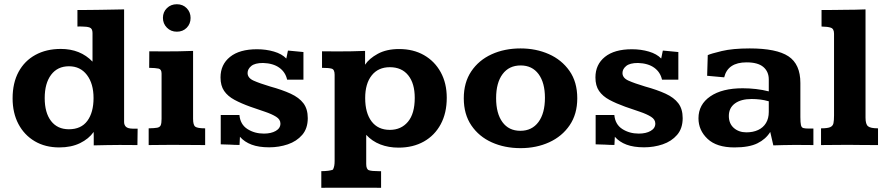

<svg xmlns="http://www.w3.org/2000/svg" viewBox="-20 -686 4197 908"><path d="M260.3 11.2Q193.8 11.2 144.3 -18.1Q94.7 -47.4 67.1 -99.6Q39.6 -151.9 39.6 -220.7Q39.6 -293.9 67.9 -346.2Q96.2 -398.4 147.7 -426.5Q199.2 -454.6 267.6 -454.6Q359.9 -454.6 417.5 -394.5V-529.8Q417.5 -550.8 404.5 -555.7Q391.6 -560.5 368.7 -560.5Q363.3 -561 357.7 -560.8Q352.1 -560.5 346.2 -560.5V-638.7Q372.6 -638.2 398.2 -638.9Q423.8 -639.6 455.6 -639.6Q485.4 -640.1 512.7 -640.6Q540 -641.1 566.9 -641.6V-108.9Q566.9 -95.2 575.4 -86.7Q584 -78.1 606.9 -77.6Q609.4 -77.6 618.4 -77.6Q627.4 -77.6 630.9 -77.6L629.9 0Q610.4 0 588.1 -0.2Q565.9 -0.5 545.9 -0.5Q515.1 0 484.6 0.2Q454.1 0.5 423.3 1.5Q423.3 -3.4 423.3 -15.4Q423.3 -27.3 423.3 -40.5Q423.3 -53.7 422.9 -62Q399.9 -29.3 358.4 -9Q316.9 11.2 260.3 11.2ZM305.7 -74.7Q363.8 -74.7 393.1 -114.5Q422.4 -154.3 422.4 -222.2Q422.4 -290.5 391.1 -331.5Q359.9 -372.6 306.2 -372.6Q252 -372.6 221.7 -332.3Q191.4 -292 191.4 -222.2Q191.4 -152.8 221.4 -113.8Q251.5 -74.7 305.7 -74.7Z M683.1 0V-79.1Q710.4 -79.6 723.4 -82Q736.3 -84.5 740.2 -94Q744.1 -103.5 744.1 -124V-337.9Q744.1 -358.4 730 -361.6Q715.8 -364.7 685.5 -365.2Q685.5 -385.3 685.8 -404.5Q686 -423.8 686 -443.4Q706.1 -443.4 724.9 -443.1Q743.7 -442.9 761.2 -442.9Q793 -442.9 825.9 -443.4Q858.9 -443.8 893.1 -445.3V-124Q893.1 -94.2 903.8 -86.7Q914.6 -79.1 950.2 -79.1V0Q933.6 0 913.6 -0.2Q893.6 -0.5 872.6 -0.5Q851.6 -0.5 832.3 -0.7Q813 -1 798.3 -1Q762.7 -1 736.8 -0.5Q710.9 0 683.1 0ZM816.4 -536.1Q788.1 -536.1 769.3 -555.2Q750.5 -574.2 750.5 -601.6Q750.5 -628.9 769.3 -647.5Q788.1 -666 816.4 -666Q844.7 -666 863 -647.2Q881.3 -628.4 881.3 -601.1Q881.3 -573.2 863 -554.7Q844.7 -536.1 816.4 -536.1Z M1252.9 10.7Q1203.6 10.7 1169.9 -2Q1136.2 -14.6 1114.7 -39.1L1112.8 -0.5Q1090.3 -0.5 1068.4 -2Q1046.4 -3.4 1023.9 -3.4V-142.1H1112.3Q1116.2 -97.7 1149.9 -75.9Q1183.6 -54.2 1228 -54.2Q1262.2 -54.2 1284.2 -66.9Q1306.2 -79.6 1306.2 -101.6Q1306.2 -121.1 1285.9 -133.8Q1265.6 -146.5 1233.2 -157.5Q1200.7 -168.5 1164.1 -181.2Q1120.6 -196.8 1088.9 -213.9Q1057.1 -231 1040 -255.9Q1022.9 -280.8 1022.9 -319.8Q1022.9 -380.9 1067.9 -417Q1112.8 -453.1 1195.3 -453.1Q1238.3 -453.1 1275.6 -442.1Q1313 -431.2 1334 -409.2Q1335 -413.1 1336.7 -422.1Q1338.4 -431.2 1340.1 -439Q1341.8 -446.8 1341.8 -446.8Q1341.8 -446.8 1355.7 -445.6Q1369.6 -444.3 1387 -442.6Q1404.3 -440.9 1415 -439.9V-309.1H1337.9Q1330.1 -344.7 1301 -365.7Q1272 -386.7 1224.1 -388.2Q1185.5 -388.2 1168.2 -373.8Q1150.9 -359.4 1150.9 -340.8Q1150.9 -317.4 1179.2 -304.7Q1207.5 -292 1257.8 -276.9Q1314.9 -261.2 1354.7 -242.9Q1394.5 -224.6 1415 -197.5Q1435.5 -170.4 1435.5 -127.4Q1435.5 -78.6 1409.2 -48.1Q1382.8 -17.6 1341.1 -3.4Q1299.3 10.7 1252.9 10.7Z M1499.5 202.1V123.5Q1539.1 123 1554.7 116.2Q1559.1 106.9 1560.8 97.7Q1562.5 88.4 1562.5 75.2V-332.5Q1562.5 -357.4 1548.6 -361.3Q1534.7 -365.2 1502.9 -365.2V-443.4Q1523.4 -443.4 1543 -443.1Q1562.5 -442.9 1580.6 -442.9Q1610.8 -442.9 1642.3 -443.4Q1673.8 -443.8 1706.5 -445.3V-379.9Q1725.1 -408.7 1766.4 -431.4Q1807.6 -454.1 1867.7 -454.1Q1934.6 -454.1 1985.1 -425.3Q2035.6 -396.5 2064.2 -344.5Q2092.8 -292.5 2092.8 -223.6Q2092.8 -151.4 2064.2 -98.4Q2035.6 -45.4 1984.4 -16.6Q1933.1 12.2 1864.7 12.2Q1817.9 12.2 1778.8 -2.9Q1739.7 -18.1 1711.9 -48.3V89.4Q1711.9 114.7 1724.9 119.1Q1737.8 123.5 1770.5 123.5H1782.2V202.1Q1768.6 202.1 1749.8 201.9Q1731 201.7 1710.2 201.7Q1689.5 201.7 1669.9 201.7Q1650.4 201.7 1634.8 201.7Q1620.1 201.7 1601.8 201.7Q1583.5 201.7 1564.5 201.7Q1545.4 201.7 1528.6 201.9Q1511.7 202.1 1499.5 202.1ZM1823.7 -71.8Q1877 -71.8 1909.2 -110.1Q1941.4 -148.4 1941.4 -223.1Q1941.4 -291.5 1910.6 -329.8Q1879.9 -368.2 1823.7 -368.2Q1768.6 -368.2 1737.8 -329.3Q1707 -290.5 1707 -222.2Q1707 -151.9 1737.3 -111.8Q1767.6 -71.8 1823.7 -71.8Z M2441.9 14.6Q2366.7 14.6 2305.9 -12.7Q2245.1 -40 2209.2 -92.8Q2173.3 -145.5 2173.3 -221.2Q2173.3 -295.9 2208.7 -348.6Q2244.1 -401.4 2304.9 -429.2Q2365.7 -457 2441.9 -457Q2514.6 -457 2575.4 -430.2Q2636.2 -403.3 2673.1 -350.8Q2710 -298.3 2710 -221.2Q2710 -146.5 2674.1 -93.8Q2638.2 -41 2577.4 -13.2Q2516.6 14.6 2441.9 14.6ZM2440.9 -67.4Q2495.6 -67.4 2526.4 -108.9Q2557.1 -150.4 2557.1 -223.6Q2557.1 -294.9 2526.9 -335.7Q2496.6 -376.5 2442.4 -376.5Q2387.2 -376.5 2356.7 -335.4Q2326.2 -294.4 2326.2 -221.7Q2326.2 -149.4 2356.2 -108.4Q2386.2 -67.4 2440.9 -67.4Z M3025.9 10.7Q2976.6 10.7 2942.9 -2Q2909.2 -14.6 2887.7 -39.1L2885.7 -0.5Q2863.3 -0.5 2841.3 -2Q2819.3 -3.4 2796.9 -3.4V-142.1H2885.3Q2889.2 -97.7 2922.9 -75.9Q2956.5 -54.2 3001 -54.2Q3035.2 -54.2 3057.1 -66.9Q3079.1 -79.6 3079.1 -101.6Q3079.1 -121.1 3058.8 -133.8Q3038.6 -146.5 3006.1 -157.5Q2973.6 -168.5 2937 -181.2Q2893.6 -196.8 2861.8 -213.9Q2830.1 -231 2813 -255.9Q2795.9 -280.8 2795.9 -319.8Q2795.9 -380.9 2840.8 -417Q2885.7 -453.1 2968.3 -453.1Q3011.2 -453.1 3048.6 -442.1Q3085.9 -431.2 3106.9 -409.2Q3107.9 -413.1 3109.6 -422.1Q3111.3 -431.2 3113 -439Q3114.7 -446.8 3114.7 -446.8Q3114.7 -446.8 3128.7 -445.6Q3142.6 -444.3 3159.9 -442.6Q3177.2 -440.9 3188 -439.9V-309.1H3110.8Q3103 -344.7 3074 -365.7Q3044.9 -386.7 2997.1 -388.2Q2958.5 -388.2 2941.2 -373.8Q2923.8 -359.4 2923.8 -340.8Q2923.8 -317.4 2952.1 -304.7Q2980.5 -292 3030.8 -276.9Q3087.9 -261.2 3127.7 -242.9Q3167.5 -224.6 3188 -197.5Q3208.5 -170.4 3208.5 -127.4Q3208.5 -78.6 3182.1 -48.1Q3155.8 -17.6 3114 -3.4Q3072.3 10.7 3025.9 10.7Z M3453.1 11.2Q3369.1 11.2 3326.2 -29.3Q3283.2 -69.8 3283.2 -126.5Q3283.2 -191.9 3339.1 -230.2Q3395 -268.6 3492.2 -268.6Q3523.9 -268.6 3555.7 -264.9Q3587.4 -261.2 3615.7 -253.9V-310.1Q3615.7 -347.2 3590.1 -369.1Q3564.5 -391.1 3510.7 -391.1Q3421.9 -391.1 3404.8 -320.3L3324.2 -327.6L3327.1 -425.3Q3341.3 -432.1 3393.1 -444.6Q3444.8 -457 3525.4 -457Q3652.3 -457 3708.7 -419.7Q3765.1 -382.3 3765.1 -293.5V-132.8Q3765.1 -106 3767.8 -94.5Q3770.5 -83 3778.6 -80.6Q3786.6 -78.1 3803.2 -78.1H3826.7V0Q3821.8 0 3801.5 -0.2Q3781.2 -0.5 3759.8 -0.5Q3738.3 -0.5 3730.5 -0.5Q3703.1 0 3683.8 0.2Q3664.6 0.5 3637.2 1.5L3622.6 -62Q3601.6 -27.8 3562 -8.3Q3522.5 11.2 3453.1 11.2ZM3509.8 -60.1Q3541.5 -60.1 3565.4 -71.3Q3589.4 -82.5 3602.5 -104.2Q3615.7 -126 3615.7 -156.7V-207Q3595.2 -212.9 3575.2 -215.3Q3555.2 -217.8 3534.7 -217.8Q3483.9 -217.8 3455.3 -196.5Q3426.8 -175.3 3426.8 -137.7Q3426.8 -101.6 3450.4 -80.8Q3474.1 -60.1 3509.8 -60.1Z M3862.8 0Q3862.8 -2 3862.8 -13.4Q3862.8 -24.9 3862.8 -39.6Q3862.8 -54.2 3862.8 -65.7Q3862.8 -77.1 3862.8 -79.1Q3893.6 -79.1 3906.2 -84.7Q3918.9 -90.3 3921.6 -103.5Q3924.3 -116.7 3924.3 -140.1V-526.4Q3924.3 -549.8 3909.4 -554.9Q3894.5 -560.1 3865.2 -560.5V-638.7Q3875.5 -638.7 3899.4 -638.7Q3923.3 -638.7 3945.8 -639.2Q3968.3 -639.6 3974.6 -639.6Q3999 -639.6 4023.2 -640.1Q4047.4 -640.6 4073.2 -641.6V-129.4Q4073.2 -98.6 4085 -88.9Q4096.7 -79.1 4132.3 -79.1V0Q4099.6 0 4066.9 -0.2Q4034.2 -0.5 3991.7 -1Q3952.6 -1 3922.9 -0.5Q3893.1 0 3862.8 0Z"/></svg>

Font: Kameron
Style: Bold
Weight: 700
Designer: Vernon Adams
Foundry: Vernon Adams
Version: Version 1.100